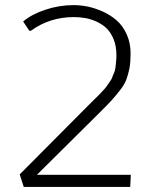

<svg xmlns="http://www.w3.org/2000/svg" viewBox="-20 -741 634 761"><path d="M96.2 -619.1H102.5Q176.8 -673.3 273.4 -673.3Q295.4 -673.3 317.9 -669.4Q338.4 -666 362.8 -655.3Q387.2 -643.6 402.8 -628.4Q419.9 -611.3 430.7 -584.5Q441.4 -558.1 441.4 -522Q441.4 -506.8 439.9 -494.6Q437.5 -474.6 437.5 -471.7Q436 -460.4 431.2 -450.2Q426.3 -439.5 423.8 -431.6Q421.9 -426.3 413.1 -414.1Q403.8 -401.4 401.9 -397.9Q397.5 -391.6 386.7 -380.4Q383.8 -377.4 380.1 -373.3Q376.5 -369.1 374.3 -367.2Q372.1 -365.2 371.1 -363.8Q361.8 -354.5 351.6 -344.7L331.1 -324.2L58.1 -49.8L74.2 0H496.1L498.5 -48.3H126.5L371.1 -291Q402.3 -321.8 421.4 -342.3Q436 -358.4 456.1 -383.8Q473.6 -406.2 481 -426.3Q487.8 -444.3 493.2 -470.7Q497.6 -496.1 497.6 -528.8Q497.6 -570.8 482.4 -604.5Q466.8 -638.7 442.9 -659.7Q418.5 -681.2 388.2 -694.8Q356.4 -709 328.6 -714.8Q299.3 -720.7 272 -720.7Q214.4 -720.7 160.2 -702.6Q105.5 -684.6 71.8 -655.8Z"/></svg>

Font: My Font
Style: ExtraLight
Weight: 500
Designer: Vernon Adams
Foundry: newtypography
Version: Version 0.001